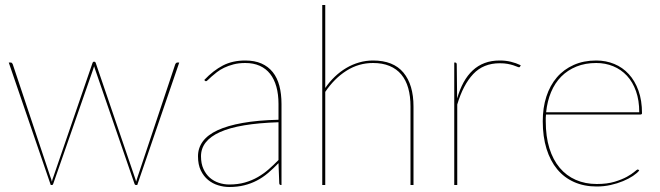

<svg xmlns="http://www.w3.org/2000/svg" viewBox="-20 -740 2641 768"><path d="M15 -490H22Q26 -490 28 -487.8Q30 -485.5 31 -483L181 -34Q183 -28.5 184.8 -23.5Q186.5 -18.5 187.5 -13Q188.5 -18.5 190.2 -23.5Q192 -28.5 194 -34L350 -488Q351.5 -493 355 -493H358Q361.5 -493 363 -488L518 -34Q520 -28.5 521.8 -23Q523.5 -17.5 524.5 -13.5Q527 -23 531 -34L681 -483Q684.5 -490 690 -490H697L529 0H524Q519.5 0 518 -5L361 -461Q358 -469 356.5 -475Q355.5 -471.5 354.2 -468.2Q353 -465 352 -461L193 -5Q191.5 0 188 0H183Z M1104 0Q1097 0 1097 -8L1094 -87.5Q1073 -65.5 1052 -47.8Q1031 -30 1007.5 -17.8Q984 -5.5 957 1.2Q930 8 897 8Q875 8 852.8 1.2Q830.5 -5.5 812.5 -20.2Q794.5 -35 783.2 -58.2Q772 -81.5 772 -115Q772 -148 791.2 -174.2Q810.5 -200.5 850.2 -219Q890 -237.5 950.5 -248.2Q1011 -259 1094 -261V-324Q1094 -362.5 1085.5 -393Q1077 -423.5 1060.5 -444.5Q1044 -465.5 1019 -476.8Q994 -488 961 -488Q935 -488 914 -482.5Q893 -477 876.5 -469Q860 -461 847.8 -451.5Q835.5 -442 826.5 -434Q817.5 -426 812 -420.5Q806.5 -415 804 -415Q802 -415 799 -418L797 -420Q833 -458 871.5 -478Q910 -498 961 -498Q998.5 -498 1025.8 -486Q1053 -474 1071 -451.5Q1089 -429 1097.5 -396.8Q1106 -364.5 1106 -324V0ZM897 -2Q931.5 -2 959.5 -10Q987.5 -18 1011 -31.5Q1034.5 -45 1054.8 -62.8Q1075 -80.5 1094 -100V-251Q936.5 -246 860.2 -211.8Q784 -177.5 784 -115Q784 -85.5 793.8 -64.2Q803.5 -43 819.2 -29.2Q835 -15.5 855.2 -8.8Q875.5 -2 897 -2Z M1269 0V-720H1281V-388Q1298 -413 1319.2 -433.2Q1340.5 -453.5 1365 -468Q1389.5 -482.5 1416.5 -490.2Q1443.5 -498 1472 -498Q1553.5 -498 1593.8 -449.5Q1634 -401 1634 -314V0H1622V-314Q1622 -355 1613 -387.2Q1604 -419.5 1585.2 -442Q1566.5 -464.5 1538.2 -476.2Q1510 -488 1472 -488Q1414.5 -488 1366 -457.2Q1317.5 -426.5 1281 -372.5V0Z M1797 0V-490H1800Q1807 -490 1807 -482L1808.5 -346Q1819 -382.5 1834.5 -410.8Q1850 -439 1871 -458.5Q1892 -478 1918.8 -488Q1945.5 -498 1979 -498Q2003 -498 2023.5 -493Q2044 -488 2063 -479L2061 -475Q2060 -473.5 2059.2 -472.2Q2058.5 -471 2056 -471Q2053.5 -471 2047.8 -473.5Q2042 -476 2032.8 -479Q2023.5 -482 2010.2 -484.5Q1997 -487 1979 -487Q1913.5 -487 1873 -444Q1832.5 -401 1809 -322V0Z M2365 -498Q2403.5 -498 2437 -484.2Q2470.5 -470.5 2495.2 -443.5Q2520 -416.5 2534 -377.2Q2548 -338 2548 -287Q2548 -284.5 2546.2 -283.2Q2544.5 -282 2542 -282H2164Q2163 -275 2163 -268.5Q2163 -262 2163 -255Q2163 -194 2177.5 -147.2Q2192 -100.5 2218.8 -68.8Q2245.5 -37 2283.2 -20.5Q2321 -4 2367 -4Q2408.5 -4 2438.2 -13Q2468 -22 2487.8 -33Q2507.5 -44 2517.8 -53Q2528 -62 2531 -62Q2533 -62 2535 -60L2537 -58Q2528.5 -47.5 2511.8 -36.2Q2495 -25 2472.2 -15.5Q2449.5 -6 2422.5 0Q2395.5 6 2367 6Q2316.5 6 2276.5 -11.8Q2236.5 -29.5 2208.8 -63Q2181 -96.5 2166 -145Q2151 -193.5 2151 -255Q2151 -309 2165.5 -353.8Q2180 -398.5 2207.5 -430.5Q2235 -462.5 2274.8 -480.2Q2314.5 -498 2365 -498ZM2365 -488Q2321 -488 2285.8 -473.8Q2250.5 -459.5 2225 -433.8Q2199.5 -408 2184.2 -371.5Q2169 -335 2164.5 -291H2537Q2537 -338.5 2524 -375.2Q2511 -412 2487.8 -437Q2464.5 -462 2433 -475Q2401.5 -488 2365 -488Z"/></svg>

Font: Lato Hairline
Style: Regular
Weight: 250
Designer: Lukasz Dziedzic
Foundry: Lukasz Dziedzic
Version: Version 1.104; Western+Polish opensource